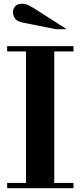

<svg xmlns="http://www.w3.org/2000/svg" viewBox="-20 -999 424 1019"><path d="M118 -15V-754H268V-15ZM18 0V-28H370V0ZM18 -726V-754H370V-726ZM277 -844 101 -879Q71 -885 60 -900.5Q49 -916 49 -934Q49 -953 61 -966Q73 -979 97 -979Q115 -979 131 -971.5Q147 -964 176 -945L334 -844Z"/></svg>

Font: Libre Bodoni SemiBold
Style: Regular
Weight: 600
Designer: Pablo Impallari, Rodrigo Fuenzalida
Foundry: Impallari Type
Version: Version 2.005;gftools[0.9.23]